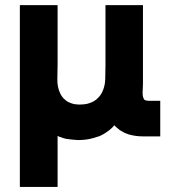

<svg xmlns="http://www.w3.org/2000/svg" viewBox="-20 -530 677 760"><path d="M208 7.8Q208 29.3 208 50.8Q208 71.3 208 92.8Q208 109.4 208 126Q208 141.6 208 158.2Q208 171.9 208 184.6Q208 197.3 208 210Q205.1 210 203.1 210Q200.2 210 198.2 210Q183.6 210 168.9 210Q154.3 210 139.6 210Q128.9 210 119.1 210Q109.4 210 98.6 210Q88.9 210 79.1 210Q69.3 210 58.6 210Q58.6 207 58.6 205.1Q58.6 202.1 58.6 200.2Q58.6 120.1 58.6 41Q58.6 -39.1 58.6 -118.2Q58.6 -172.9 58.6 -227.5Q58.6 -282.2 58.6 -336.9Q58.6 -379.9 58.6 -422.9Q58.6 -466.8 58.6 -509.8Q61.5 -509.8 64.5 -509.8Q66.4 -509.8 69.3 -509.8Q84 -509.8 98.6 -509.8Q113.3 -509.8 127.9 -509.8Q137.7 -509.8 147.5 -509.8Q158.2 -509.8 168 -509.8Q177.7 -509.8 187.5 -509.8Q198.2 -509.8 208 -509.8Q208 -507.8 208 -504.9Q208 -502.9 208 -500Q208 -466.8 208 -433.6Q208 -401.4 208 -368.2Q208 -345.7 208 -323.2Q208 -299.8 208 -277.3Q208 -249 207 -217.8Q206.1 -185.5 218.8 -159.2Q223.6 -149.4 230.5 -141.6Q238.3 -133.8 247.1 -127.9Q253.9 -124 262.7 -121.1Q270.5 -118.2 278.3 -117.2Q280.3 -117.2 283.2 -117.2Q285.2 -116.2 287.1 -116.2Q290 -116.2 293 -116.2Q295.9 -116.2 296.9 -116.2Q311.5 -116.2 325.2 -119.1Q337.9 -122.1 350.6 -128.9Q361.3 -134.8 369.1 -143.6Q377 -151.4 382.8 -162.1Q395.5 -186.5 396.5 -214.8Q397.5 -242.2 397.5 -269.5Q397.5 -292 397.5 -315.4Q397.5 -337.9 397.5 -360.4Q397.5 -381.8 397.5 -403.3Q397.5 -424.8 397.5 -446.3Q397.5 -461.9 397.5 -478.5Q397.5 -494.1 397.5 -509.8Q399.4 -509.8 402.3 -509.8Q404.3 -509.8 407.2 -509.8Q421.9 -509.8 436.5 -509.8Q451.2 -509.8 465.8 -509.8Q475.6 -509.8 485.4 -509.8Q496.1 -509.8 505.9 -509.8Q515.6 -509.8 526.4 -509.8Q536.1 -509.8 545.9 -509.8Q545.9 -507.8 545.9 -504.9Q545.9 -502.9 545.9 -500Q545.9 -460.9 545.9 -420.9Q545.9 -381.8 545.9 -341.8Q545.9 -315.4 545.9 -288.1Q545.9 -260.7 545.9 -234.4Q545.9 -224.6 545.9 -215.8Q545.9 -207 545.9 -198.2Q545.9 -194.3 544.9 -172.9Q543 -150.4 548.8 -139.6Q549.8 -137.7 550.8 -135.7Q552.7 -134.8 554.7 -133.8Q557.6 -131.8 560.5 -131.8Q564.5 -130.9 568.4 -130.9Q572.3 -130.9 576.2 -130.9Q580.1 -130.9 584 -130.9Q586.9 -130.9 589.8 -130.9Q592.8 -130.9 595.7 -130.9Q600.6 -130.9 604.5 -130.9Q609.4 -130.9 614.3 -130.9Q614.3 -128.9 614.3 -126Q614.3 -123 614.3 -121.1Q614.3 -107.4 614.3 -93.8Q614.3 -80.1 614.3 -66.4Q614.3 -56.6 614.3 -46.9Q614.3 -38.1 614.3 -28.3Q614.3 -18.6 614.3 -8.8Q614.3 0 614.3 9.8Q611.3 9.8 609.4 9.8Q606.4 9.8 603.5 9.8Q597.7 9.8 590.8 9.8Q584 9.8 577.1 9.8Q572.3 9.8 567.4 9.8Q562.5 9.8 557.6 9.8Q554.7 9.8 549.8 9.8Q544.9 9.8 543.9 9.8Q530.3 9.8 516.6 7.8Q502.9 5.9 489.3 2Q481.4 -1 473.6 -3.9Q465.8 -7.8 458 -12.7Q451.2 -16.6 445.3 -22.5Q438.5 -27.3 432.6 -34.2Q424.8 -24.4 415 -16.6Q405.3 -8.8 394.5 -2Q384.8 3.9 374 8.8Q363.3 12.7 352.5 15.6Q335.9 20.5 320.3 22.5Q304.7 24.4 288.1 24.4Q276.4 23.4 264.6 22.5Q252.9 21.5 241.2 19.5Q235.4 17.6 230.5 16.6Q224.6 14.6 219.7 12.7Q217.8 12.7 215.8 11.7Q214.8 10.7 212.9 10.7Q210.9 9.8 210 8.8Q209 8.8 208 7.8Z"/></svg>

Font: LeFont
Style: Bold
Weight: 800
Designer: Leryon MEDIA
Version: Version 1.0